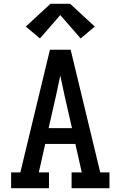

<svg xmlns="http://www.w3.org/2000/svg" viewBox="-20 -999 640 1019"><path d="M39 0V-84H88L245 -735H355L512 -84H561V0H360V-84H414L380 -235H220L186 -84H240V0ZM238 -319H362L323 -490Q317 -517 311.5 -544Q306 -571 300 -598Q294 -571 288.5 -544Q283 -517 277 -490ZM192 -795 117 -858 248 -979H352L483 -858L408 -795L300 -919Z"/></svg>

Font: Iosevka Slab Medium Extended
Style: Regular
Weight: 500
Width: 7
Monospace: yes
Designer: Belleve Invis
Foundry: Belleve Invis
Version: Version 11.1.1; ttfautohint (v1.8.3)